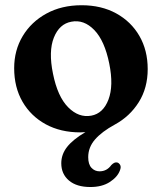

<svg xmlns="http://www.w3.org/2000/svg" viewBox="-20 -506 634 752"><path d="M299.5 -485.5Q377 -485.5 435.2 -453.5Q493.5 -421.5 526 -365.2Q558.5 -309 558.5 -235.5Q558.5 -161.5 523.5 -105.8Q488.5 -50 429.5 -18Q379 9.5 352.2 40.2Q325.5 71 325.5 109.5Q325.5 137.5 338.2 151.2Q351 165 370 165Q398.5 165 416 140.5Q428.5 127.5 439.5 130.5Q446.5 132.5 450.8 140.5Q455 148.5 449.5 162Q440 187.5 409.8 207Q379.5 226.5 334 226.5Q280 226.5 250 201Q220 175.5 220 133.5Q220 98.5 242.8 69.5Q265.5 40.5 314.5 11.5Q304 12.5 294.5 12.5Q217.5 12.5 159.2 -19.2Q101 -51 68.2 -107.5Q35.5 -164 35.5 -239Q35.5 -309 69 -364.8Q102.5 -420.5 162 -453Q221.5 -485.5 299.5 -485.5ZM337.5 -53Q384 -61.5 404.8 -116Q425.5 -170.5 408 -256.5Q390 -346.5 349.2 -388.5Q308.5 -430.5 259.5 -421Q212.5 -412.5 191 -358.8Q169.5 -305 187.5 -217.5Q205.5 -127.5 247 -85.8Q288.5 -44 337.5 -53Z"/></svg>

Font: Fraunces 9pt S050 SemiBold
Style: Regular
Weight: 600
Version: Version 1.000; ttfautohint (v1.8.3)